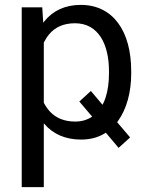

<svg xmlns="http://www.w3.org/2000/svg" viewBox="-20 -558 606 781"><path d="M513.7 -269C513.7 -430.7 440.4 -538.1 308.6 -538.1C244.6 -538.1 195.3 -514.2 161.1 -472.2C159.2 -469.7 157.2 -467.8 155.8 -465.3L151.9 -528.3H68.4V203.1H158.2V-56.2L160.2 -54.2C195.3 -13.2 245.1 9.8 310.1 9.8C331.5 9.8 351.6 6.8 370.1 1C384.8 -3.9 398.4 -10.3 410.6 -18.1L462.4 43.5L509.3 1L456.5 -61C458 -62.5 459 -64.5 460.4 -66.4C494.6 -114.3 513.7 -181.2 513.7 -258.8ZM349.6 -188 302.7 -145 355 -83.5C347.2 -78.1 338.9 -74.2 329.6 -70.8C316.4 -65.9 302.2 -63.5 286.1 -63.5C240.7 -63.5 208 -78.6 184.6 -102.5C174.3 -113.8 165.5 -126 158.2 -140.1V-384.8C164.6 -397.5 171.9 -409.2 180.7 -419.4C203.6 -446.3 236.8 -463.4 285.2 -463.4C380.9 -463.4 423.3 -377 423.3 -269V-258.8C423.3 -223.1 418.9 -189.5 409.2 -160.2C405.8 -149.9 401.9 -140.6 397 -131.8Z"/></svg>

Font: Bert Sans
Style: Regular
Weight: 400
Designer: Christian Robertson (Google), Cristiano Sobral
Foundry: Google, Cristiano Sobral
Version: Version 3.101